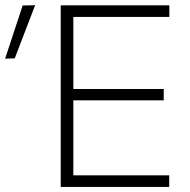

<svg xmlns="http://www.w3.org/2000/svg" viewBox="-74 -734 746 754"><path d="M164.5 0V-713H591V-667.5H214V-384.5H569V-340H214V-45.5H590.5V0ZM-54 -503.5Q-36.5 -556.5 -19.2 -608.8Q-2 -661 15 -712.5L64 -713.5Q43.5 -661 23.8 -609Q4 -557 -16 -505Z"/></svg>

Font: Commissioner ExtraLight
Style: Regular
Weight: 200
Designer: Kostas Bartsokas
Foundry: Kostas Bartsokas
Version: Version 1.000; ttfautohint (v1.8.3)